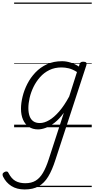

<svg xmlns="http://www.w3.org/2000/svg" viewBox="-111 -1000 741 1509"><path d="M83 489Q21 489 -21.5 462Q-64 435 -87 388Q-92 377 -90.5 368Q-89 359 -76 352Q-64 346 -56 348Q-48 350 -44 360Q-21 405 11 422.5Q43 440 88 440Q136 440 169 420Q202 400 226.5 358.5Q251 317 272 252L391 -114Q355 -64 318 -35.5Q281 -7 248 5Q215 17 188 17Q146 17 116 -3Q86 -23 70 -59.5Q54 -96 54 -146Q54 -190 66.5 -241Q79 -292 104 -341Q129 -390 167.5 -430.5Q206 -471 258 -495Q310 -519 377 -519Q410 -519 444.5 -508Q479 -497 509 -477L514 -495Q518 -507 524.5 -511Q531 -515 544 -515Q562 -515 567 -507.5Q572 -500 568 -488L325 255Q299 337 267.5 388.5Q236 440 192 464.5Q148 489 83 489ZM202 -33Q237 -33 275.5 -55.5Q314 -78 354 -124Q394 -170 433 -242L494 -434Q459 -456 429.5 -463Q400 -470 373 -470Q319 -470 277 -449.5Q235 -429 204 -394Q173 -359 152.5 -317Q132 -275 122 -231.5Q112 -188 112 -150Q112 -114 121.5 -87.5Q131 -61 151 -47Q171 -33 202 -33ZM0 460H610V470H0ZM0 -20H610V0H0ZM0 -505H610V-500H0ZM0 -980H610V-970H0Z"/></svg>

Font: Playwrite NO Guides
Style: Regular
Weight: 400
Designer: Veronika Burian, José Scaglione
Foundry: TypeTogether
Version: Version 1.003